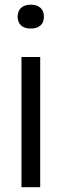

<svg xmlns="http://www.w3.org/2000/svg" viewBox="-20 -780 257 800"><path d="M69.5 0V-542.5H147.5V0ZM53.5 -710.5Q53.5 -734 67.8 -747.2Q82 -760.5 108.5 -760.5Q134.5 -760.5 148.8 -747.2Q163 -734 163 -710.5Q163 -687 148.8 -674Q134.5 -661 108.5 -661Q82 -661 67.8 -674Q53.5 -687 53.5 -710.5Z"/></svg>

Font: Encode Sans Semi Condensed
Style: Regular
Weight: 400
Width: 4
Designer: Multiple Designers
Foundry: Impallari Type
Version: Version 2.000